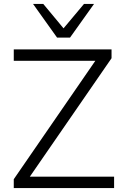

<svg xmlns="http://www.w3.org/2000/svg" viewBox="-20 -956 630 976"><path d="M50 0V-45L486 -678L490 -647H50V-705H547V-660L111 -28L107 -58H560V0ZM270 -765 148 -936H200L303 -812L407 -936H458L336 -765Z"/></svg>

Font: Nunito Sans 10pt Light
Style: Regular
Weight: 300
Designer: Vernon Adams
Foundry: Vernon Adams
Version: Version 3.101;gftools[0.9.27]